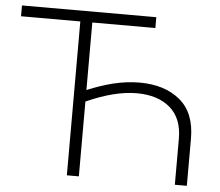

<svg xmlns="http://www.w3.org/2000/svg" viewBox="-51 -757 931 813"><g transform="rotate(5 415.0 -350.0)"><path d="M262 0V-654H10V-700H581V-654H313V-367Q371 -391 423 -404Q481 -418 535 -418Q642 -418 707 -364Q772 -310 772 -201V0H721V-196Q721 -282 669 -327Q617 -372 527 -372Q433 -372 313 -318V0Z"/></g></svg>

Font: Montserrat Z Light
Style: Regular
Weight: 300
Designer: Julieta Ulanovsky
Foundry: Julieta Ulanovsky
Version: Version 8.000